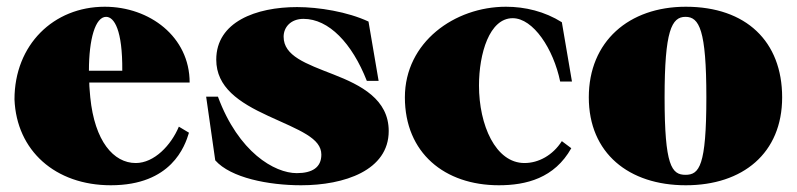

<svg xmlns="http://www.w3.org/2000/svg" viewBox="-20 -535 2367 570"><path d="M309 15C489 15 529 -101 541 -141L511 -159C488 -104 438 -51 383 -51C317 -51 261 -116 248 -246C247 -261 245 -276 245 -290H543C543 -426 424 -515 291 -515C139 -515 23 -402 23 -240C29 -88 144 15 309 15ZM244 -325C244 -419 263 -485 295 -485C319 -485 344 -446 343 -325Z M874 15C1002 15 1134 -29 1134 -146C1134 -240 1052 -282 970 -314C888 -346 822 -369 822 -426C822 -454 843 -479 881 -479C956 -479 1025 -407 1069 -295H1104L1074 -471C1012 -500 926 -514 862 -514C740 -514 622 -470 622 -358C622 -276 689 -231 776 -191C870 -148 934 -125 934 -76C934 -38 907 -21 861 -21C795 -21 688 -83 627 -248H592L619 -59C665 -7 777 15 874 15Z M1461 15C1542 15 1626 -6 1676 -95L1648 -116C1621 -74 1579 -51 1537 -51C1451 -51 1402 -164 1402 -281C1402 -376 1433 -481 1502 -481C1563 -481 1623 -390 1643 -293H1678L1648 -469C1597 -501 1539 -515 1482 -515C1330 -515 1182 -410 1182 -246C1182 -81 1300 15 1461 15Z M2016 15C2185 15 2302 -80 2302 -246C2302 -412 2195 -515 2016 -515C1847 -515 1728 -412 1728 -246C1728 -80 1847 15 2016 15ZM2015 -16C1974 -16 1953 -43 1953 -246C1953 -444 1974 -485 2015 -485C2056 -485 2077 -446 2077 -246C2077 -42 2056 -16 2015 -16Z"/></svg>

Font: Sprat Condensed Black
Style: Regular
Weight: 900
Designer: Ethan Nakache
Foundry: Collletttivo
Version: Version 2.000;Glyphs 3.2 (3217)